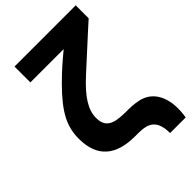

<svg xmlns="http://www.w3.org/2000/svg" viewBox="-247 -814 1027 1027"><g transform="rotate(-45 266.5 -300.0)"><path d="M525 120C545 0 509 -84 437 -112C409 -123 372 -127 336 -127C252 -127 184 -131 184 -216C184 -277 219 -336 310 -419C510 -602 490 -583 533 -622V-720H70V-600H322C274 -560 239 -531 182 -474C73 -364 40 -293 40 -203C40 -63 120 0 263 0C333 0 407 -3 407 120Z"/></g></svg>

Font: Manrope ExtraBold
Style: Regular
Weight: 800
Designer: Mikhail Sharanda
Foundry: Mikhail Sharanda
Version: Version 4.505